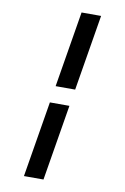

<svg xmlns="http://www.w3.org/2000/svg" viewBox="-103 -882 706 1084"><g transform="rotate(10 250.0 -340.0)"><path d="M202 -388 274 -823H386L314 -388ZM114 143 186 -292H298L226 143Z"/></g></svg>

Font: Iosevka Term Curly Oblique
Style: Bold
Weight: 700
Italic angle: -9°
Designer: Belleve Invis
Foundry: Belleve Invis
Version: Version 32.3.0